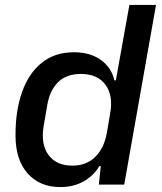

<svg xmlns="http://www.w3.org/2000/svg" viewBox="-20 -749 658 779"><path d="M225 10Q141 10 92 -45.5Q43 -101 43 -198V-204Q43 -300 69.5 -375.5Q96 -451 149 -494Q202 -537 280 -537Q346 -537 389.5 -505.5Q433 -474 444 -423H450L505 -729H613L484 0H381L389 -75H383Q361 -37 320 -13.5Q279 10 225 10ZM273 -77Q331 -77 366.5 -112.5Q402 -148 413 -207L427 -289Q440 -361 408 -405Q376 -449 308 -449Q249 -449 215.5 -415.5Q182 -382 172 -324L157 -237Q145 -163 177 -120Q209 -77 273 -77Z"/></svg>

Font: Hubot Sans Medium
Style: Italic
Weight: 500
Italic angle: -10°
Designer: Deni Anggara
Foundry: GitHub
Version: Version 1.001; ttfautohint (v1.8.4.7-5d5b);gftools[0.9.31]